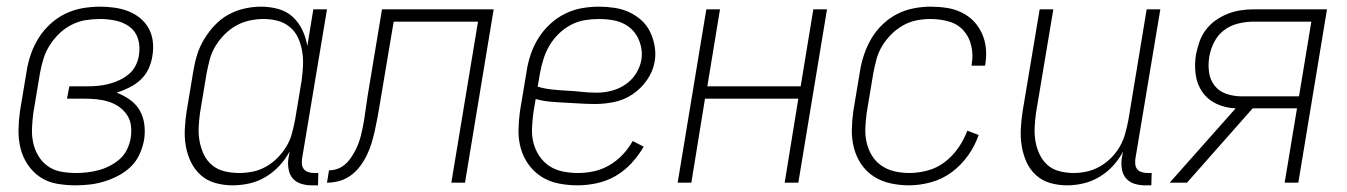

<svg xmlns="http://www.w3.org/2000/svg" viewBox="-20 -548 4040 576"><path d="M206 8Q178 8 150 3Q122 -2 100 -17Q78 -32 63 -54.5Q48 -77 41.5 -103.5Q35 -130 35.5 -158.5Q36 -187 40 -215L60 -335Q64 -361 73 -386.5Q82 -412 96.5 -435Q111 -458 132 -477Q153 -496 177.5 -507.5Q202 -519 228 -523.5Q254 -528 280 -528Q302 -528 323.5 -525Q345 -522 364.5 -514.5Q384 -507 400 -494Q416 -481 426 -463Q436 -445 438.5 -423Q441 -401 437 -379Q434 -360 425.5 -341.5Q417 -323 402 -309Q387 -295 368 -285.5Q349 -276 330 -270Q351 -262 369.5 -249Q388 -236 399 -217Q410 -198 413 -174.5Q416 -151 412 -127Q408 -106 398.5 -85Q389 -64 372.5 -48Q356 -32 335 -21Q314 -10 292.5 -3.5Q271 3 249.5 5.5Q228 8 206 8ZM208 -29Q225 -29 242 -31Q259 -33 276 -37.5Q293 -42 309.5 -50.5Q326 -59 339.5 -71Q353 -83 361 -99.5Q369 -116 372 -133Q375 -152 373 -170Q371 -188 361.5 -202.5Q352 -217 338 -227Q324 -237 307 -242.5Q290 -248 272 -250Q254 -252 235 -252H181L188 -289H242Q258 -289 274 -290.5Q290 -292 306 -296Q322 -300 338 -307.5Q354 -315 367 -326Q380 -337 387.5 -352.5Q395 -368 397 -384Q401 -409 394 -431.5Q387 -454 369 -467.5Q351 -481 327.5 -486Q304 -491 280 -491Q258 -491 236.5 -487.5Q215 -484 194.5 -473.5Q174 -463 157.5 -447Q141 -431 129 -412Q117 -393 110.5 -372Q104 -351 100 -329L80 -209Q77 -187 76 -164Q75 -141 79.5 -120Q84 -99 95 -80.5Q106 -62 123.5 -49.5Q141 -37 163 -33Q185 -29 208 -29Z M678 8Q651 8 626 1Q601 -6 582.5 -22.5Q564 -39 553 -61.5Q542 -84 537.5 -109.5Q533 -135 534.5 -162Q536 -189 540 -215L560 -335Q564 -360 571.5 -384Q579 -408 592.5 -430.5Q606 -453 624.5 -472.5Q643 -492 666 -504.5Q689 -517 714 -522.5Q739 -528 763 -528Q790 -528 815 -521Q840 -514 858 -497.5Q876 -481 887 -458Q898 -435 902 -410L920 -520H961L886 -71Q885 -62 886 -54Q887 -46 892 -40Q897 -34 905.5 -31.5Q914 -29 922 -29H935L934 8H915Q899 8 884 3.5Q869 -1 859 -12Q849 -23 846 -39Q843 -55 845 -71L849 -94Q837 -71 818.5 -51Q800 -31 776.5 -17Q753 -3 727.5 2.5Q702 8 678 8ZM697 -29Q717 -29 737.5 -33Q758 -37 777 -47.5Q796 -58 811.5 -73.5Q827 -89 838.5 -107.5Q850 -126 855.5 -146.5Q861 -167 865 -187L885 -307Q888 -329 889 -351Q890 -373 886.5 -394Q883 -415 874.5 -434Q866 -453 850 -466.5Q834 -480 813.5 -485.5Q793 -491 770 -491Q750 -491 729 -486.5Q708 -482 689 -471.5Q670 -461 654 -445Q638 -429 626.5 -410Q615 -391 609.5 -370.5Q604 -350 600 -329L580 -209Q577 -187 576 -165.5Q575 -144 579 -123Q583 -102 592 -83.5Q601 -65 617 -52Q633 -39 654 -34Q675 -29 697 -29Z M961 0 967 -37Q979 -37 991 -41Q1003 -45 1013 -53Q1023 -61 1030.5 -71.5Q1038 -82 1044 -93Q1050 -104 1054.5 -115.5Q1059 -127 1062 -138.5Q1065 -150 1067.5 -162Q1070 -174 1072 -186Q1075 -205 1077.5 -223.5Q1080 -242 1083 -261L1126 -520H1461L1375 0H1334L1414 -483H1161L1118 -227Q1115 -209 1111.5 -190.5Q1108 -172 1104 -154Q1100 -136 1094.5 -118Q1089 -100 1080.5 -82.5Q1072 -65 1060 -49Q1048 -33 1032 -21.5Q1016 -10 998 -5Q980 0 961 0Z M1713 8Q1684 8 1656 2.5Q1628 -3 1605 -17.5Q1582 -32 1566 -54Q1550 -76 1542.5 -102.5Q1535 -129 1535.5 -157.5Q1536 -186 1540 -215L1560 -335Q1564 -361 1572.5 -386Q1581 -411 1595.5 -434Q1610 -457 1630.5 -476Q1651 -495 1675.5 -507Q1700 -519 1725.5 -523.5Q1751 -528 1777 -528Q1800 -528 1823.5 -524.5Q1847 -521 1867.5 -511.5Q1888 -502 1904.5 -487Q1921 -472 1930.5 -452Q1940 -432 1944 -409Q1948 -386 1944 -363Q1939 -334 1921 -308Q1903 -282 1877.5 -265Q1852 -248 1823 -242Q1794 -236 1765 -236Q1742 -236 1719.5 -237.5Q1697 -239 1675 -240Q1653 -241 1630.5 -243Q1608 -245 1587 -251L1580 -209Q1577 -186 1576 -163Q1575 -140 1580.5 -119Q1586 -98 1598 -80Q1610 -62 1628 -50Q1646 -38 1668.5 -33.5Q1691 -29 1714 -29Q1737 -29 1761 -34Q1785 -39 1807.5 -52Q1830 -65 1848 -84Q1866 -103 1878 -125L1911 -108Q1896 -82 1875 -59Q1854 -36 1827.5 -20.5Q1801 -5 1771 1.5Q1741 8 1713 8ZM1770 -270Q1792 -270 1814 -275.5Q1836 -281 1855.5 -294Q1875 -307 1887.5 -326.5Q1900 -346 1904 -368Q1907 -386 1904 -403Q1901 -420 1893.5 -435Q1886 -450 1873.5 -461.5Q1861 -473 1845.5 -479.5Q1830 -486 1812.5 -488.5Q1795 -491 1777 -491Q1756 -491 1734.5 -487.5Q1713 -484 1693 -473.5Q1673 -463 1656.5 -447Q1640 -431 1628.5 -411.5Q1617 -392 1610.5 -371Q1604 -350 1600 -329L1593 -288Q1613 -282 1636 -279.5Q1659 -277 1681 -276Q1703 -275 1725 -272.5Q1747 -270 1770 -270Z M2013 0 2099 -520H2140L2102 -289H2382L2420 -520H2461L2375 0H2334L2375 -252H2095L2054 0Z M2707 8Q2679 8 2651.5 2Q2624 -4 2601.5 -18.5Q2579 -33 2564 -55Q2549 -77 2542 -103.5Q2535 -130 2535.5 -158.5Q2536 -187 2540 -215L2560 -335Q2564 -360 2572.5 -385Q2581 -410 2594.5 -433Q2608 -456 2628 -475Q2648 -494 2671.5 -506Q2695 -518 2721 -523Q2747 -528 2771 -528Q2796 -528 2819.5 -524.5Q2843 -521 2864 -511Q2885 -501 2900.5 -485Q2916 -469 2925.5 -448.5Q2935 -428 2937.5 -404Q2940 -380 2936 -356L2935 -351H2895V-355Q2900 -383 2894 -410Q2888 -437 2870.5 -456.5Q2853 -476 2826.5 -483.5Q2800 -491 2772 -491Q2751 -491 2730 -487Q2709 -483 2689.5 -472Q2670 -461 2654 -445Q2638 -429 2626.5 -410Q2615 -391 2609.5 -370.5Q2604 -350 2600 -329L2580 -209Q2577 -187 2576 -164Q2575 -141 2580 -120Q2585 -99 2596 -81Q2607 -63 2624.5 -51Q2642 -39 2663.5 -34Q2685 -29 2708 -29Q2735 -29 2763 -36.5Q2791 -44 2814.5 -62Q2838 -80 2855 -104.5Q2872 -129 2882 -156L2916 -143Q2905 -111 2884.5 -82Q2864 -53 2836 -32Q2808 -11 2774 -1.5Q2740 8 2707 8Z M3181 8Q3155 8 3130.5 1Q3106 -6 3087.5 -23Q3069 -40 3059 -63Q3049 -86 3045 -111Q3041 -136 3042.5 -162.5Q3044 -189 3048 -215L3099 -520H3140L3088 -209Q3085 -188 3084 -166Q3083 -144 3086.5 -123.5Q3090 -103 3099 -84.5Q3108 -66 3122.5 -53Q3137 -40 3158 -34.5Q3179 -29 3201 -29Q3221 -29 3241 -33.5Q3261 -38 3279.5 -48.5Q3298 -59 3313.5 -74.5Q3329 -90 3339.5 -108.5Q3350 -127 3355.5 -147Q3361 -167 3365 -187L3420 -520H3461L3386 -71Q3385 -62 3386 -54Q3387 -46 3392 -40Q3397 -34 3405.5 -31.5Q3414 -29 3422 -29H3435L3434 8H3415Q3399 8 3384 3.5Q3369 -1 3359 -12Q3349 -23 3346 -39Q3343 -55 3345 -71L3349 -93Q3337 -70 3319 -50.5Q3301 -31 3278.5 -17.5Q3256 -4 3231 2Q3206 8 3181 8Z M3489 0 3687 -223Q3656 -224 3629.5 -236.5Q3603 -249 3587 -272Q3571 -295 3567 -324.5Q3563 -354 3568 -385Q3572 -404 3578.5 -423Q3585 -442 3597.5 -458.5Q3610 -475 3627 -487Q3644 -499 3663 -506.5Q3682 -514 3701.5 -517Q3721 -520 3740 -520H3961L3875 0H3834L3871 -223H3738L3541 0ZM3704 -259H3877L3914 -483H3740Q3718 -483 3695 -477.5Q3672 -472 3653 -458Q3634 -444 3623 -422.5Q3612 -401 3608 -379Q3604 -355 3607 -332Q3610 -309 3623.5 -291.5Q3637 -274 3659 -266.5Q3681 -259 3704 -259Z"/></svg>

Font: Iosevka Curly Extralight
Style: Italic
Weight: 200
Italic angle: -9°
Monospace: yes
Designer: Belleve Invis
Foundry: Belleve Invis
Version: Version 22.1.2; ttfautohint (v1.8.4)